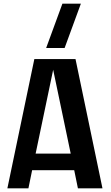

<svg xmlns="http://www.w3.org/2000/svg" viewBox="-20 -1020 601 1040"><path d="M402 0H535L389 -700H166L20 0H134L154 -98H382ZM230 -760H330L418 -1000H318ZM173 -188 268 -642 363 -188Z"/></svg>

Font: Tanklager Original
Style: Regular
Weight: 400
Designer: Ariel Martín Pérez
Foundry: Tunera Type Foundry
Version: Version 1.000;Glyphs 3.3 (3310)